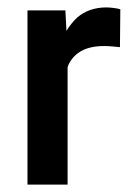

<svg xmlns="http://www.w3.org/2000/svg" viewBox="-20 -503 360 517"><path d="M304 -478 303 -376Q293 -377 282 -378Q271 -379 260 -379Q224 -379 200.5 -366.5Q177 -354 165 -330Q164 -328 162 -322V-6H54V-475H156L159 -420Q172 -441 188 -456Q220 -483 266 -483Q275 -483 286.5 -481.5Q298 -480 304 -478Z"/></svg>

Font: Placeholder Sans Medium
Style: Regular
Weight: 500
Designer: The Branx Europe S.L
Version: Version 1.006;Fontself Maker 3.5.7